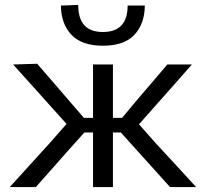

<svg xmlns="http://www.w3.org/2000/svg" viewBox="-20 -757 833 777"><path d="M19.5 0Q59.5 -44 99.5 -88Q139.5 -131.5 178.5 -175L249.5 -255.5L189.5 -322Q150 -366 111.5 -409Q73 -452 33 -496L130.5 -499Q161 -463.5 192 -428Q223 -392 253.5 -356.5L319.5 -280H356.5V-496H437V-280H474L538 -356.5Q567.5 -391 598 -426.5Q628 -461.5 657 -496H756.5Q718 -452.5 680 -409Q641.5 -365.5 603.5 -323L542.5 -254L612 -175.5Q652.5 -132 693 -88Q733 -44 773.5 0H668Q636 -35.5 606 -69Q575.5 -102.5 544.5 -137L469 -221H437V0H356.5V-221H321.5L245.5 -136Q215.5 -101.5 185.2 -67.8Q155 -34 125 0ZM396 -572Q310.5 -572 268.8 -616.5Q227 -661 226.5 -734.5L296.5 -737Q296.5 -627.5 396 -627.5Q496.5 -627.5 496.5 -734.5H566Q565.5 -661 524.2 -616.5Q483 -572 396 -572Z"/></svg>

Font: Heraclito
Style: Regular
Weight: 400
Designer: Kostas Bartsokas (font) & Cristiano Sobral (main changes)
Foundry: Kostas Bartsokas (font) & Cristiano Sobral (main changes)
Version: Version 1.00;July 8, 2020;FontCreator 13.0.0.2655 64-bit